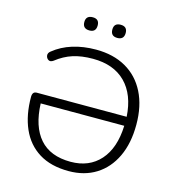

<svg xmlns="http://www.w3.org/2000/svg" viewBox="-128 -997 1016 1112"><g transform="rotate(15 380.5 -440.5)"><path d="M385 8Q278 8 206.5 -36.5Q135 -81 99.5 -162Q64 -243 64 -351Q64 -383 90 -383H629Q621 -514 550 -585.5Q479 -657 354 -657Q286 -657 234.5 -640.5Q183 -624 136 -587Q119 -575 106.5 -583Q94 -591 92 -606.5Q90 -622 106 -634Q154 -673 218 -693Q282 -713 358 -713Q462 -713 537.5 -670Q613 -627 654 -546Q695 -465 695 -353Q695 -241 656.5 -160Q618 -79 548.5 -35.5Q479 8 385 8ZM382 -47Q493 -47 558.5 -120.5Q624 -194 629 -329H128Q133 -192 196.5 -119.5Q260 -47 382 -47ZM458 -810Q418 -810 418 -850Q418 -889 458 -889Q498 -889 498 -850Q498 -810 458 -810ZM291 -810Q250 -810 250 -850Q250 -889 291 -889Q330 -889 330 -850Q330 -810 291 -810Z"/></g></svg>

Font: Nunito Light
Style: Regular
Weight: 300
Designer: Vernon Adams
Foundry: Vernon Adams
Version: Version 3.601; ttfautohint (v1.8.2.53-6de2)